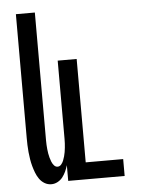

<svg xmlns="http://www.w3.org/2000/svg" viewBox="-53 -777 606 827"><g transform="rotate(-5 250.0 -363.5)"><path d="M136 8Q120 8 106.5 0Q93 -8 84 -21Q75 -34 69.5 -48.5Q64 -63 60 -77.5Q56 -92 53.5 -107.5Q51 -123 49.5 -138.5Q48 -154 47.5 -169.5Q47 -185 47 -200V-735H129V-200Q129 -191 129 -181.5Q129 -172 129.5 -162.5Q130 -153 131 -143.5Q132 -134 133.5 -125Q135 -116 137.5 -107Q140 -98 143.5 -89Q147 -80 153.5 -72.5Q160 -65 169 -65Q178 -65 184.5 -72.5Q191 -80 194.5 -89Q198 -98 200.5 -107Q203 -116 204.5 -125Q206 -134 207 -143.5Q208 -153 208.5 -162.5Q209 -172 209 -181.5Q209 -191 209 -200V-520H291V-73H453V0H209V-68Q205 -54 199 -41Q193 -28 184.5 -17Q176 -6 163 1Q150 8 136 8Z"/></g></svg>

Font: Iosevka Custom Medium
Style: Regular
Weight: 500
Monospace: yes
Designer: Belleve Invis
Foundry: Belleve Invis
Version: Version 32.5.0; ttfautohint (v1.8.4)